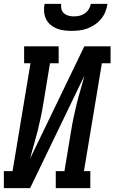

<svg xmlns="http://www.w3.org/2000/svg" viewBox="-42 -975 593 995"><path d="M-22 0V-88H23L116 -647H83V-735H262V-647H217L183 -441Q177 -404 169.5 -368Q162 -332 153 -296Q144 -260 133.5 -224.5Q123 -189 114 -153L395 -735H531V-647H486L393 -88H426V0H247V-88H292L326 -294Q332 -331 339.5 -367Q347 -403 356 -439Q365 -475 375.5 -510.5Q386 -546 395 -582L114 0ZM329 -815Q309 -815 289 -817.5Q269 -820 251 -827.5Q233 -835 218.5 -847.5Q204 -860 196 -877.5Q188 -895 186.5 -915Q185 -935 189 -955H275Q273 -941 276.5 -927.5Q280 -914 290 -905.5Q300 -897 313.5 -893.5Q327 -890 341 -890Q356 -890 370.5 -893.5Q385 -897 397.5 -905.5Q410 -914 418 -927.5Q426 -941 429 -955H515Q512 -934 504 -914Q496 -894 482 -877Q468 -860 449.5 -847.5Q431 -835 411 -827.5Q391 -820 370 -817.5Q349 -815 329 -815Z"/></svg>

Font: Iosevka Slab Semibold
Style: Italic
Weight: 600
Italic angle: -9°
Monospace: yes
Designer: Belleve Invis
Foundry: Belleve Invis
Version: Version 11.1.1; ttfautohint (v1.8.3)